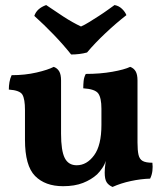

<svg xmlns="http://www.w3.org/2000/svg" viewBox="-20 -732 650 761"><path d="M230 6Q159 6 119 -34.5Q79 -75 79 -178V-296Q79 -339 69 -356.5Q59 -374 15 -377Q15 -392 17.5 -406.5Q20 -421 26 -434Q79 -434 124.5 -444.5Q170 -455 193 -467Q207 -462 214.5 -449.5Q222 -437 222 -413V-202Q222 -135 236.5 -106Q251 -77 284 -77Q324 -77 353 -116.5Q382 -156 382 -237V-301Q382 -344 369.5 -361.5Q357 -379 310 -382Q310 -397 311.5 -411.5Q313 -426 320 -439Q377 -439 425 -447.5Q473 -456 496 -467Q510 -462 517.5 -449.5Q525 -437 525 -413V-134L401 -98Q395 -80 385.5 -66Q376 -52 365 -41Q342 -20 309 -7Q276 6 230 6ZM426 9Q410 2 402.5 -10Q395 -22 395 -48Q395 -64 398 -85.5Q401 -107 407 -130L525 -167Q525 -136 529 -118.5Q533 -101 545.5 -94Q558 -87 584 -87Q586 -71 584 -54.5Q582 -38 575 -24Q539 -23 499 -14.5Q459 -6 426 9ZM262 -516Q231 -555 193 -594.5Q155 -634 116 -669Q121 -684 132.5 -694.5Q144 -705 163 -712Q195 -690 231 -666.5Q267 -643 301 -627Q315 -633 333.5 -644.5Q352 -656 371.5 -668.5Q391 -681 407.5 -693Q424 -705 434 -712Q451 -709 463.5 -697Q476 -685 481 -672Q441 -641 398.5 -601Q356 -561 325 -524Q311 -520 294.5 -518Q278 -516 262 -516Z"/></svg>

Font: Vollkorn
Style: Bold
Weight: 700
Designer: Friedrich Althausen
Foundry: Friedrich Althausen
Version: Version 5.000